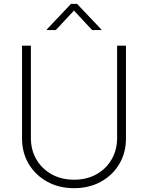

<svg xmlns="http://www.w3.org/2000/svg" viewBox="-20 -964 767 995"><path d="M363.8 11.2Q285.6 11.2 224.6 -22.5Q163.6 -56.2 128.9 -114.3Q94.2 -172.4 94.2 -246.6V-727.5H140.1V-249Q140.1 -186.5 168.7 -137.7Q197.3 -88.9 247.8 -60.8Q298.3 -32.7 363.8 -32.7Q429.7 -32.7 479.7 -60.8Q529.8 -88.9 558.3 -137.7Q586.9 -186.5 586.9 -249V-727.5H632.8V-246.6Q632.8 -172.4 598.4 -114.3Q564 -56.2 503.2 -22.5Q442.4 11.2 363.8 11.2ZM269 -808.1H222.7V-811.5L347.7 -943.8H379.4L504.9 -811.5V-808.1H457.5L363.3 -909.2Z"/></svg>

Font: Inter ExtraLight
Style: Regular
Weight: 250
Designer: Rasmus Andersson
Foundry: rsms
Version: Version 4.001;git-66647c0bb